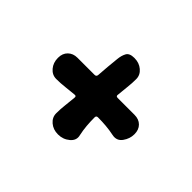

<svg xmlns="http://www.w3.org/2000/svg" viewBox="-100 -650 799 799"><g transform="rotate(45 300.0 -250.0)"><path d="M253 -421Q255 -443 263.5 -459Q272 -475 300 -475H301Q329 -475 348.5 -458.5Q368 -442 368 -418Q368 -393 365 -367.5Q362 -342 360 -318Q358 -308 369 -308Q394 -308 418.5 -308Q443 -308 468 -308Q494 -308 509.5 -292.5Q525 -277 525 -251V-250Q525 -224 508.5 -201Q492 -178 463 -184Q439 -189 415.5 -191Q392 -193 368 -193Q358 -193 358 -183Q358 -158 360 -134.5Q362 -111 367 -88Q374 -62 352 -43.5Q330 -25 301 -25H300Q272 -25 252.5 -41.5Q233 -58 233 -82Q233 -108 236 -132.5Q239 -157 241 -181Q243 -193 231 -191Q207 -189 182.5 -186Q158 -183 132 -183Q108 -183 91.5 -202.5Q75 -222 75 -250V-251Q75 -277 91 -292.5Q107 -308 132 -308Q158 -308 183 -308Q208 -308 233 -308Q243 -308 244 -318Q246 -344 248 -370Q250 -396 253 -421Z"/></g></svg>

Font: Winky Sans Black
Style: Regular
Weight: 900
Designer: Simon Atzbach
Foundry: typofactur
Version: Version 1.205